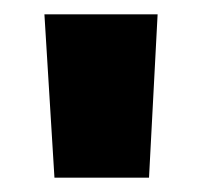

<svg xmlns="http://www.w3.org/2000/svg" viewBox="-20 -822 283 268"><path d="M56 -574H188L200 -802H42Z"/></svg>

Font: Poppins STUK1
Style: Regular
Weight: 400
Designer: Jonny Pinhorn (original), Sammy Jo Hughes (modified version)
Foundry: Type Mafia
Version: Version 1.002;hotconv 1.0.109;makeotfexe 2.5.65596